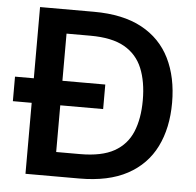

<svg xmlns="http://www.w3.org/2000/svg" viewBox="-51 -752 818 803"><g transform="rotate(5 358.0 -350.0)"><path d="M85 0V-298H6V-401H85V-700H311Q433 -700 512.5 -657Q592 -614 631 -535Q670 -456 670 -349Q670 -243 631 -164.5Q592 -86 512.5 -43Q433 0 311 0ZM205 -102H305Q396 -102 448.5 -131.5Q501 -161 524 -216.5Q547 -272 547 -349Q547 -427 524 -483Q501 -539 448.5 -569Q396 -599 305 -599H205V-401H385V-298H205Z"/></g></svg>

Font: DM Sans SemiBold
Style: Regular
Weight: 600
Designer: Colophon Foundry, Jonny Pinhorn
Foundry: Colophon Foundry
Version: Version 4.004; ttfautohint (v1.8.4.7-5d5b)